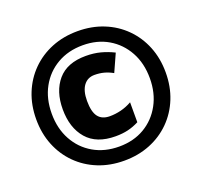

<svg xmlns="http://www.w3.org/2000/svg" viewBox="-126 -868 1077 1023"><g transform="rotate(-20 412.0 -357.0)"><path d="M412 10Q332 10 265 -17Q198 -44 148.5 -93.5Q99 -143 72 -210Q45 -277 45 -357Q45 -437 72 -504Q99 -571 148.5 -620.5Q198 -670 265 -697Q332 -724 412 -724Q492 -724 559 -697Q626 -670 675.5 -620.5Q725 -571 752 -504Q779 -437 779 -357Q779 -277 752 -210Q725 -143 675.5 -93.5Q626 -44 559 -17Q492 10 412 10ZM412 -70Q494 -70 556 -106.5Q618 -143 653.5 -208Q689 -273 689 -357Q689 -442 653.5 -506.5Q618 -571 556 -607.5Q494 -644 412 -644Q330 -644 267 -607.5Q204 -571 168.5 -506.5Q133 -442 133 -357Q133 -273 168.5 -208Q204 -143 267 -106.5Q330 -70 412 -70ZM413 -128Q305 -128 250.5 -191Q196 -254 196 -359Q196 -461 249 -523Q302 -585 408 -585Q453 -585 491 -575Q529 -565 565 -547L520 -447Q495 -461 470.5 -467.5Q446 -474 417 -474Q378 -474 355.5 -444Q333 -414 333 -357Q333 -295 354.5 -267Q376 -239 420 -239Q452 -239 484 -247Q516 -255 546 -272V-159Q515 -143 483.5 -135.5Q452 -128 413 -128Z"/></g></svg>

Font: Noto Sans Syriac Eastern Black
Style: Regular
Weight: 900
Designer: Patrick Giasson and the Monotype Design Team
Foundry: Monotype Imaging Inc.
Version: Version 3.001; ttfautohint (v1.8.4.7-5d5b)